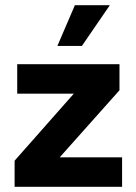

<svg xmlns="http://www.w3.org/2000/svg" viewBox="-20 -716 523 736"><path d="M36 0ZM36 0V-100L263 -357H46V-470H438V-370L209 -113H448V0ZM200 -540 267 -696H401L294 -540Z"/></svg>

Font: Gantari
Style: Bold
Weight: 700
Designer: Anugrah Pasau
Foundry: Lafontype
Version: Version 1.000; ttfautohint (v1.6)